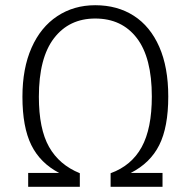

<svg xmlns="http://www.w3.org/2000/svg" viewBox="-20 -716 731 736"><path d="M625 -346Q625 -229 590.5 -160Q556 -91 481 -53H603V0H404V-52Q484 -81 523 -152Q562 -223 562 -346Q562 -495 504.5 -570Q447 -645 345 -645Q245 -645 187 -569.5Q129 -494 129 -345Q129 -222 168 -153Q207 -84 286 -52V0H88V-53H207Q134 -91 100 -160Q66 -229 66 -345Q66 -454 101 -533Q136 -612 199.5 -654Q263 -696 345 -696Q430 -696 493 -655.5Q556 -615 590.5 -536.5Q625 -458 625 -346Z"/></svg>

Font: Fira Sans Light
Style: Regular
Weight: 300
Designer: bBox Type GmbH & Carrois Corporate GbR & Edenspiekermann AG
Foundry: bBox Type GmbH & Carrois Corporate GbR & Edenspiekermann AG
Version: Version 4.301